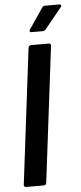

<svg xmlns="http://www.w3.org/2000/svg" viewBox="-60 -921 403 954"><g transform="rotate(-5 141.5 -444.5)"><path d="M125 -764H181C187 -764 192 -767 196 -772L279 -874C286 -882 283 -889 273 -889H203C197 -889 191 -887 188 -881L118 -778C112 -769 116 -764 125 -764ZM30 0H119C126 0 132 -5 132 -12L215 -688C216 -695 212 -700 205 -700H116C109 -700 104 -695 103 -688L20 -12C19 -5 23 0 30 0Z"/></g></svg>

Font: Barlow Condensed SemiBold
Style: Italic
Weight: 600
Width: 3
Italic angle: -7°
Designer: Jeremy Tribby
Foundry: Tribby Type
Version: Version 1.422;hotconv 1.0.109;makeotfexe 2.5.65596